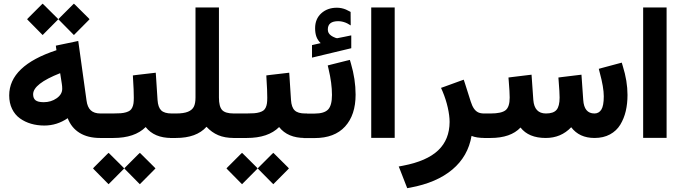

<svg xmlns="http://www.w3.org/2000/svg" viewBox="-20 -738 3640 1027"><path d="M298.2 -641.8 368.8 -712.3 375.3 -718.4 381.9 -712.3 452.9 -641.8 458.9 -635.3 452.9 -628.7 381.9 -557.2 375.3 -550.6 368.8 -557.2 298.2 -628.7 292.2 -635.3ZM131 -641.8 201.5 -712.3 208.1 -718.4 214.6 -712.3 285.6 -641.8 291.7 -635.3 285.6 -628.7 214.6 -557.2 208.1 -550.6 201.5 -557.2 131 -628.7 124.9 -635.3ZM29.2 -227.7Q29.2 -386.4 282.1 -469.5L281.1 -475.1L278.6 -493.7L297.2 -497.7L377.3 -514.4L398.5 -518.9L401.5 -497.7L442.8 -200.5Q447.4 -164.7 465.5 -147.9Q483.6 -131 517.4 -131H532.5V-110.8V-20.2V0H515.4Q449.9 0 405.8 -27.2Q361.7 -54.4 342.1 -105.8Q284.6 -66.5 217.1 -66.5Q179.3 -66.5 146.3 -76.1Q113.4 -85.6 86.6 -104.8Q59.9 -123.9 44.6 -155.4Q29.2 -186.9 29.2 -227.7ZM301.8 -346.6Q157.2 -289.7 157.2 -233.8Q157.2 -212.1 170 -201.8Q182.9 -191.4 214.1 -191.4Q252.9 -191.4 282.9 -212.3Q312.8 -233.2 312.8 -263Q312.8 -276.6 310.8 -288.7Z M650.9 156.2 721.4 85.6 728 79.6 734.5 85.6 805.5 156.2 811.6 162.7 805.5 169.3 734.5 240.8 728 247.4 721.4 240.8 650.9 169.3 644.8 162.7ZM483.6 156.2 554.2 85.6 560.7 79.6 567.3 85.6 638.3 156.2 644.3 162.7 638.3 169.3 567.3 240.8 560.7 247.4 554.2 240.8 483.6 169.3 477.6 162.7ZM897.2 0Q805 0 759.2 -58.4Q700.8 0 586.4 0H513.9V-20.2V-110.8V-131H583.9Q608.6 -131 625.2 -132.2Q641.8 -133.5 654.9 -137.5Q668 -141.6 675.3 -147.1Q682.6 -152.6 687.4 -162.7Q692.2 -172.8 694 -184.9Q695.7 -197 695.7 -215.1Q695.7 -255.9 691.7 -315.4L690.7 -334.5L709.3 -337L791.9 -346.6L813.1 -349.1L814.6 -328L822.7 -203.5Q825.2 -164.2 842.3 -147.6Q859.4 -131 898.2 -131H908.8V-110.8V-20.2V0Z M1084.6 -59.9Q1031.2 0 920.9 0H889.7V-20.2V-110.8V-131H921.9Q962.7 -131 985.4 -140.3Q1008.1 -149.6 1016.9 -167.3Q1025.7 -184.9 1025.7 -216.1V-678.1V-698.2H1045.8H1131H1151.1V-678.1V-216.1Q1151.1 -168.3 1168 -149.6Q1184.9 -131 1230.7 -131H1245.8V-110.8V-20.2V0H1231.7Q1182.4 0 1147.4 -14.9Q1112.3 -29.7 1084.6 -59.9Z M1364.7 156.2 1435.3 85.6 1441.8 79.6 1448.4 85.6 1519.4 156.2 1525.4 162.7 1519.4 169.3 1448.4 240.8 1441.8 247.4 1435.3 240.8 1364.7 169.3 1358.7 162.7ZM1197.5 156.2 1268 85.6 1274.6 79.6 1281.1 85.6 1352.1 156.2 1358.2 162.7 1352.1 169.3 1281.1 240.8 1274.6 247.4 1268 240.8 1197.5 169.3 1191.4 162.7ZM1611.1 0Q1518.9 0 1473 -58.4Q1414.6 0 1300.3 0H1227.7V-20.2V-110.8V-131H1297.7Q1322.4 -131 1339 -132.2Q1355.7 -133.5 1368.8 -137.5Q1381.9 -141.6 1389.2 -147.1Q1396.5 -152.6 1401.3 -162.7Q1406 -172.8 1407.8 -184.9Q1409.6 -197 1409.6 -215.1Q1409.6 -255.9 1405.5 -315.4L1404.5 -334.5L1423.2 -337L1505.8 -346.6L1527 -349.1L1528.5 -328L1536.5 -203.5Q1539 -164.2 1556.2 -147.6Q1573.3 -131 1612.1 -131H1622.7V-110.8V-20.2V0Z M1856.9 -399Q1882.1 -313.9 1882.1 -231.7Q1882.1 -122.9 1825.7 -61.2Q1769.3 0.5 1663 0.5H1603.5V-19.6V-110.3V-130.5H1663Q1713.9 -130.5 1734.8 -152.1Q1755.7 -173.8 1755.7 -230.2Q1755.7 -292.7 1737.5 -368.8L1733 -387.9L1752.1 -392.9L1832.7 -413.1L1851.4 -417.6ZM1695.2 -507.3Q1679.6 -522.4 1672.5 -541.6Q1665.5 -560.7 1665.5 -586.9Q1665.5 -636.8 1698.5 -666.8Q1731.5 -696.7 1781.9 -696.7Q1794.5 -696.7 1806.8 -694.2Q1819.1 -691.7 1830.5 -686.9Q1841.8 -682.1 1852.9 -675.6L1855.4 -674.1V-671L1855.9 -611.1V-602L1848.4 -606.5Q1838.3 -613.1 1828.5 -616.9Q1818.6 -620.7 1808.8 -622.7Q1799 -624.7 1788.9 -624.7Q1733.5 -624.7 1733.5 -580.4Q1733.5 -570.3 1737.5 -562.5Q1741.6 -554.7 1750.6 -547.9Q1759.7 -541.1 1774.8 -535.5Q1779.8 -533.5 1782.9 -533.5Q1783.9 -533.5 1785.9 -534Q1798.5 -536.5 1821.7 -541.1Q1844.8 -545.6 1852.9 -547.6L1858.9 -548.6V-542.6V-484.1V-480.1L1854.9 -479.1L1654.9 -431.2L1648.9 -429.7V-435.8V-492.7V-496.7L1652.9 -497.7Z M1985.9 -698.2H2071H2091.2V-678.1V-20.7V-0.5H2071H1985.9H1965.7V-20.7V-678.1V-698.2Z M2384.9 -85.6Q2384.9 -118.9 2375.1 -162.7Q2365.2 -206.5 2347.6 -248.4L2339 -268L2359.2 -275.1L2440.8 -304.8L2460.5 -311.8L2467 -292.2L2497.7 -195.5Q2505.3 -171.3 2515.1 -157.2Q2524.9 -143.1 2537.8 -137Q2550.6 -131 2569.3 -131H2588.4V-110.8V-20.2V0H2574.8Q2528 0 2502.3 -11.1Q2483.6 98.2 2399.7 168.8Q2315.9 239.3 2174.8 265.5L2158.2 268.5L2152.1 252.9L2121.9 175.3L2112.8 152.6L2136.5 148.1Q2263 123.9 2323.7 66.2Q2384.4 8.6 2384.9 -85.6Z M3159.7 -131Q3183.4 -131 3196.5 -151.6Q3209.6 -172.3 3209.6 -222.7Q3209.6 -270.5 3187.9 -350.1L3182.9 -369.8L3202.5 -375.3L3287.2 -398L3305.8 -403L3311.3 -384.4Q3336.5 -304.3 3336.5 -230.2Q3336.5 -183.4 3327.2 -143.8Q3317.9 -104.3 3298 -71.3Q3278.1 -38.3 3242.8 -19.1Q3207.6 0 3160.2 0Q3078.6 0 3035.3 -57.4Q2980.9 0 2899.2 0Q2807.6 0 2764.2 -55.9Q2711.8 0 2603.5 0H2569.3V-20.2V-110.8V-131H2604.5Q2662.5 -131 2684.4 -148.6Q2706.3 -166.2 2706.3 -216.1Q2706.3 -243.8 2701.3 -304.3L2699.7 -323.4L2718.9 -325.9L2802 -336L2823.2 -338.5L2824.7 -317.4L2832.7 -203.5Q2838.3 -131 2900.3 -131Q2940.6 -131 2956.9 -150.4Q2973.3 -169.8 2973.3 -216.1Q2973.3 -242.3 2968.3 -304.3L2966.8 -323.4L2985.9 -325.9L3069 -336L3090.2 -338.5L3091.7 -317.4L3099.7 -203.5Q3104.3 -131 3159.7 -131Z M3440.3 -698.2H3525.4H3545.6V-678.1V-20.7V-0.5H3525.4H3440.3H3420.2V-20.7V-678.1V-698.2Z"/></svg>

Font: Vazir FD
Style: Bold
Weight: 700
Foundry: DejaVu fonts team - Redesigned by Saber Rastikerdar
Version: Version 21.10;October 20, 2019;FontCreator 12.0.0.2547 64-bi